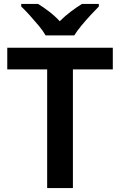

<svg xmlns="http://www.w3.org/2000/svg" viewBox="-20 -957 611 977"><path d="M351 0H220V-604H17V-714H554V-604H351ZM212 -777Q199 -800 176.5 -827Q154 -854 130.5 -880Q107 -906 88 -924V-937H174Q200 -921 229.5 -898.5Q259 -876 284 -849Q311 -876 341 -898.5Q371 -921 397 -937H483V-924Q465 -906 441 -880Q417 -854 394.5 -827Q372 -800 358 -777Z"/></svg>

Font: Noto Sans Adlam SemiBold
Style: Regular
Weight: 600
Version: Version 3.001